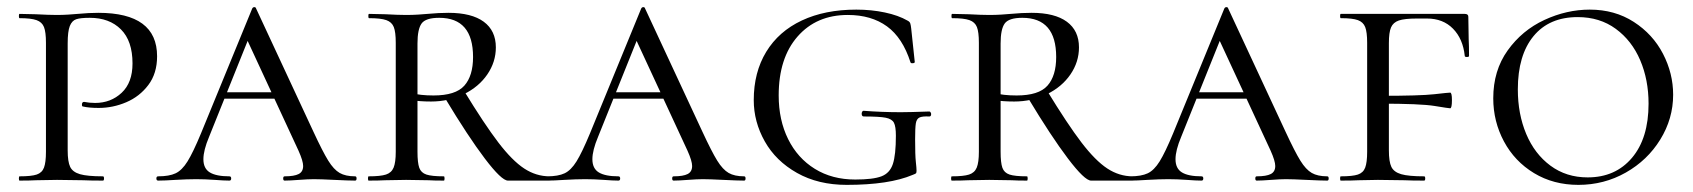

<svg xmlns="http://www.w3.org/2000/svg" viewBox="-20 -507 4753 539"><path d="M269 -12Q272 -12 272 -6Q272 0 269 0Q233 0 214 -1L140 -2L81 -1Q64 0 35 0Q33 0 33 -6Q33 -12 35 -12Q68 -12 83 -17Q98 -22 103.5 -36.5Q109 -51 109 -81V-387Q109 -417 103.5 -431Q98 -445 82.5 -450.5Q67 -456 35 -456Q33 -456 33 -462Q33 -468 35 -468L80 -467Q118 -465 139 -465Q156 -465 171.5 -466Q187 -467 198 -468Q230 -471 256 -471Q421 -471 421 -349Q421 -301 396.5 -268.5Q372 -236 334.5 -220Q297 -204 257 -204Q230 -204 213 -208Q210 -208 210 -213Q210 -221 216 -221Q231 -218 247 -218Q291 -218 321.5 -246.5Q352 -275 352 -329Q352 -392 319.5 -424.5Q287 -457 232 -457Q206 -457 194 -453Q182 -449 176 -434Q170 -419 170 -385V-85Q170 -53 177 -38.5Q184 -24 204.5 -18Q225 -12 269 -12Z M610 -248H792L799 -230H594ZM977 0Q959 0 919 -2Q879 -4 861 -4Q845 -4 819 -2Q793 0 779 0Q775 0 775 -6Q775 -12 779 -12Q806 -12 818.5 -18.5Q831 -25 831 -41Q831 -55 818 -84L666 -412L692 -434L567 -123Q551 -85 551 -60Q551 -34 569 -23Q587 -12 624 -12Q629 -12 629 -6Q629 0 624 0Q609 0 583 -2Q555 -4 531 -4Q506 -4 472 -2Q442 0 424 0Q419 0 419 -6Q419 -12 424 -12Q455 -12 473 -20.5Q491 -29 506.5 -54Q522 -79 544 -132L688 -483Q690 -487 694 -487Q698 -487 699 -483L860 -137Q886 -81 901.5 -56Q917 -31 933.5 -21.5Q950 -12 977 -12Q981 -12 981 -6Q981 0 977 0Z M1226 0Q1198 0 1183 -1L1120 -2L1061 -1Q1044 0 1015 0Q1013 0 1013 -6Q1013 -12 1015 -12Q1048 -12 1063.5 -17Q1079 -22 1085 -36.5Q1091 -51 1091 -81V-387Q1091 -417 1085.5 -431Q1080 -445 1064.5 -450.5Q1049 -456 1016 -456Q1014 -456 1014 -462Q1014 -468 1016 -468L1062 -467Q1098 -465 1120 -465Q1138 -465 1153.5 -466Q1169 -467 1180 -468Q1212 -471 1239 -471Q1304 -471 1338 -446Q1372 -421 1372 -374Q1372 -333 1348 -298Q1324 -263 1282 -242.5Q1240 -222 1190 -222Q1158 -222 1135 -226L1134 -246Q1159 -239 1197 -239Q1259 -239 1283.5 -266.5Q1308 -294 1308 -347Q1308 -457 1213 -457Q1175 -457 1163.5 -441Q1152 -425 1152 -385V-81Q1152 -50 1157 -36Q1162 -22 1177 -17Q1192 -12 1226 -12Q1228 -12 1228 -6Q1228 0 1226 0ZM1523 0H1406Q1388 0 1341 -62Q1294 -124 1229 -232L1282 -253Q1340 -158 1379 -107Q1418 -56 1451.5 -34Q1485 -12 1523 -12Q1525 -12 1525 -6Q1525 0 1523 0Z M1702 -248H1884L1891 -230H1686ZM2069 0Q2051 0 2011 -2Q1971 -4 1953 -4Q1937 -4 1911 -2Q1885 0 1871 0Q1867 0 1867 -6Q1867 -12 1871 -12Q1898 -12 1910.5 -18.5Q1923 -25 1923 -41Q1923 -55 1910 -84L1758 -412L1784 -434L1659 -123Q1643 -85 1643 -60Q1643 -34 1661 -23Q1679 -12 1716 -12Q1721 -12 1721 -6Q1721 0 1716 0Q1701 0 1675 -2Q1647 -4 1623 -4Q1598 -4 1564 -2Q1534 0 1516 0Q1511 0 1511 -6Q1511 -12 1516 -12Q1547 -12 1565 -20.5Q1583 -29 1598.5 -54Q1614 -79 1636 -132L1780 -483Q1782 -487 1786 -487Q1790 -487 1791 -483L1952 -137Q1978 -81 1993.5 -56Q2009 -31 2025.5 -21.5Q2042 -12 2069 -12Q2073 -12 2073 -6Q2073 0 2069 0Z M2096 -226Q2096 -304 2131 -361.5Q2166 -419 2231 -449.5Q2296 -480 2384 -480Q2426 -480 2464 -472Q2502 -464 2528 -449Q2534 -446 2535.5 -441Q2537 -436 2538 -427L2548 -333Q2548 -330 2542.5 -329.5Q2537 -329 2536 -332Q2514 -401 2470 -433Q2426 -465 2360 -465Q2272 -465 2219 -404.5Q2166 -344 2166 -239Q2166 -170 2192.5 -116.5Q2219 -63 2267.5 -33Q2316 -3 2381 -3Q2431 -3 2454.5 -12Q2478 -21 2486.5 -46.5Q2495 -72 2495 -126Q2495 -152 2489.5 -162.5Q2484 -173 2466.5 -176.5Q2449 -180 2405 -180Q2399 -180 2399 -188Q2399 -191 2400.5 -193.5Q2402 -196 2404 -196Q2456 -192 2509 -192Q2533 -192 2589 -194Q2591 -194 2592.5 -191.5Q2594 -189 2594 -187Q2594 -180 2589 -180Q2569 -181 2561 -177Q2553 -173 2551 -160.5Q2549 -148 2549 -116Q2549 -71 2551 -53Q2553 -35 2553 -28Q2553 -22 2551.5 -20.5Q2550 -19 2542 -16Q2476 12 2357 12Q2277 12 2217.5 -21.5Q2158 -55 2127 -110Q2096 -165 2096 -226Z M2863 0Q2835 0 2820 -1L2757 -2L2698 -1Q2681 0 2652 0Q2650 0 2650 -6Q2650 -12 2652 -12Q2685 -12 2700.5 -17Q2716 -22 2722 -36.5Q2728 -51 2728 -81V-387Q2728 -417 2722.5 -431Q2717 -445 2701.5 -450.5Q2686 -456 2653 -456Q2651 -456 2651 -462Q2651 -468 2653 -468L2699 -467Q2735 -465 2757 -465Q2775 -465 2790.5 -466Q2806 -467 2817 -468Q2849 -471 2876 -471Q2941 -471 2975 -446Q3009 -421 3009 -374Q3009 -333 2985 -298Q2961 -263 2919 -242.5Q2877 -222 2827 -222Q2795 -222 2772 -226L2771 -246Q2796 -239 2834 -239Q2896 -239 2920.5 -266.5Q2945 -294 2945 -347Q2945 -457 2850 -457Q2812 -457 2800.5 -441Q2789 -425 2789 -385V-81Q2789 -50 2794 -36Q2799 -22 2814 -17Q2829 -12 2863 -12Q2865 -12 2865 -6Q2865 0 2863 0ZM3160 0H3043Q3025 0 2978 -62Q2931 -124 2866 -232L2919 -253Q2977 -158 3016 -107Q3055 -56 3088.5 -34Q3122 -12 3160 -12Q3162 -12 3162 -6Q3162 0 3160 0Z M3339 -248H3521L3528 -230H3323ZM3706 0Q3688 0 3648 -2Q3608 -4 3590 -4Q3574 -4 3548 -2Q3522 0 3508 0Q3504 0 3504 -6Q3504 -12 3508 -12Q3535 -12 3547.5 -18.5Q3560 -25 3560 -41Q3560 -55 3547 -84L3395 -412L3421 -434L3296 -123Q3280 -85 3280 -60Q3280 -34 3298 -23Q3316 -12 3353 -12Q3358 -12 3358 -6Q3358 0 3353 0Q3338 0 3312 -2Q3284 -4 3260 -4Q3235 -4 3201 -2Q3171 0 3153 0Q3148 0 3148 -6Q3148 -12 3153 -12Q3184 -12 3202 -20.5Q3220 -29 3235.5 -54Q3251 -79 3273 -132L3417 -483Q3419 -487 3423 -487Q3427 -487 3428 -483L3589 -137Q3615 -81 3630.5 -56Q3646 -31 3662.5 -21.5Q3679 -12 3706 -12Q3710 -12 3710 -6Q3710 0 3706 0Z M3744 -12Q3777 -12 3792 -17Q3807 -22 3812.5 -36.5Q3818 -51 3818 -81V-387Q3818 -417 3812.5 -431Q3807 -445 3792 -450.5Q3777 -456 3744 -456Q3742 -456 3742 -462Q3742 -468 3744 -468H4092Q4102 -468 4102 -460L4103 -398Q4104 -379 4104 -350Q4104 -347 4098 -347Q4092 -347 4092 -350Q4087 -398 4059 -426.5Q4031 -455 3986 -455H3958Q3923 -455 3907 -449.5Q3891 -444 3885 -430Q3879 -416 3879 -386V-85Q3879 -53 3886 -38.5Q3893 -24 3913.5 -18Q3934 -12 3978 -12Q3981 -12 3981 -6Q3981 0 3978 0Q3942 0 3923 -1L3848 -2L3794 -1Q3777 0 3744 0Q3742 0 3742 -6Q3742 -12 3744 -12ZM3853 -216V-238Q3967 -238 4006.5 -242.5Q4046 -247 4051 -247Q4056 -247 4056 -226Q4056 -203 4051 -203Q4047 -203 4007.5 -209.5Q3968 -216 3853 -216Z M4172 -231Q4172 -309 4212.5 -365.5Q4253 -422 4315.5 -451Q4378 -480 4443 -480Q4513 -480 4566.5 -445.5Q4620 -411 4648.5 -356Q4677 -301 4677 -241Q4677 -174 4641 -115.5Q4605 -57 4544 -22.5Q4483 12 4411 12Q4341 12 4286.5 -21Q4232 -54 4202 -110Q4172 -166 4172 -231ZM4608 -216Q4608 -283 4584.5 -338Q4561 -393 4516 -426Q4471 -459 4409 -459Q4329 -459 4285 -405.5Q4241 -352 4241 -256Q4241 -187 4264.5 -131Q4288 -75 4332.5 -42Q4377 -9 4437 -9Q4515 -9 4561.5 -64Q4608 -119 4608 -216Z"/></svg>

Font: Cormorant SC
Style: Regular
Weight: 400
Designer: Christian Thalmann (Catharsis Fonts)
Foundry: Catharsis Fonts
Version: Version 4.000